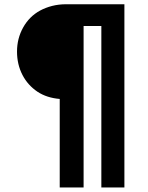

<svg xmlns="http://www.w3.org/2000/svg" viewBox="-20 -710 684 887"><path d="M255.9 -252.9Q196.3 -257.8 153.3 -286.1Q108.4 -316.4 84 -363.3Q58.6 -412.1 58.6 -471.7Q58.6 -532.2 86.9 -583Q115.2 -633.8 165 -661.1Q190.4 -674.8 220.7 -682.6Q251 -690.4 286.1 -690.4H554.7V156.2H448.2V-589.8H366.2V156.2H255.9Z"/></svg>

Font: Dinish
Style: Bold
Weight: 700
Designer: Bert Driehuis
Foundry: Playbeing
Version: Version 3.006; git-39231f3c-release